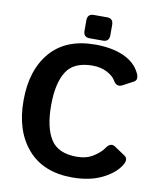

<svg xmlns="http://www.w3.org/2000/svg" viewBox="-95 -950 883 1044"><g transform="rotate(10 346.0 -428.5)"><path d="M336.9 -745.1Q302.7 -745.1 302.7 -781.7V-837.4Q302.7 -874 336.9 -874H411.1Q445.3 -874 445.3 -837.4V-781.7Q445.3 -745.1 411.1 -745.1ZM42 -350.1Q42 -518.6 127.4 -617.7Q212.9 -716.8 374 -716.8Q466.8 -716.8 531.2 -688Q595.7 -659.2 622.1 -604.5Q639.6 -568.4 616.2 -555.7L557.6 -524.4Q526.9 -507.8 506.8 -543Q494.1 -565.4 459.7 -583.5Q425.3 -601.6 378.9 -601.6Q276.4 -601.6 235.4 -536.9Q194.3 -472.2 194.3 -350.1Q194.3 -228 235.4 -163.3Q276.4 -98.6 378.9 -98.6Q434.1 -98.6 471.9 -123.5Q509.8 -148.4 524.4 -170.9Q548.3 -207.5 575.2 -189.5L633.8 -150.4Q657.7 -134.3 638.7 -101.6Q610.4 -52.7 541.5 -18.1Q472.7 16.6 374 16.6Q215.3 16.6 128.7 -82.5Q42 -181.6 42 -350.1Z"/></g></svg>

Font: Istok
Style: Bold
Weight: 700
Designer: Andrey V. Panov
Foundry: Andrey V. Panov
Version: Version 1.0.1